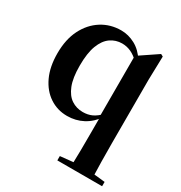

<svg xmlns="http://www.w3.org/2000/svg" viewBox="-187 -685 1014 1077"><g transform="rotate(30 320.0 -146.5)"><path d="M340 259V231L446 220H525L630 231V259ZM262 16Q199 16 148.5 -17.5Q98 -51 69 -113Q40 -175 40 -262Q40 -352 72.5 -416.5Q105 -481 161 -516.5Q217 -552 287 -552Q334 -552 377.5 -528.5Q421 -505 452 -456L458 -453L442 -437Q413 -466 385.5 -478.5Q358 -491 328 -491Q287 -491 254 -468Q221 -445 202 -395.5Q183 -346 183 -264Q183 -185 202 -137.5Q221 -90 253.5 -68.5Q286 -47 327 -47Q360 -47 386 -59Q412 -71 440 -100L454 -84H446Q410 -33 363.5 -8.5Q317 16 262 16ZM423 259Q425 201 425.5 142Q426 83 426 25V-68L423 -81V-463V-466L546 -549L561 -541L557 -389V25Q557 83 558 142Q559 201 561 259Z"/></g></svg>

Font: Noto Serif TC
Style: Bold
Weight: 700
Designer: Ryoko NISHIZUKA 西塚涼子 (kana & ideographs); Frank Grießhammer (Latin, Greek & Cyrillic); Wenlong ZHANG 张文龙 (bopomofo); San
Foundry: Adobe
Version: Version 2.002-H1;hotconv 1.1.0;makeotfexe 2.6.0